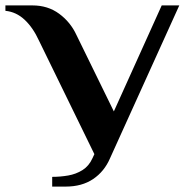

<svg xmlns="http://www.w3.org/2000/svg" viewBox="-51 -680 689 710"><path d="M142 10V-26Q172 -26 201 -31Q230 -36 254 -51Q278 -66 291 -95L298 -110L93 -530Q71 -578 40 -607Q9 -636 -31 -640V-660H69Q126 -660 168 -629Q210 -598 232 -550L370 -268L547 -660H612L356 -95Q335 -46 293.5 -18Q252 10 192 10Z"/></svg>

Font: El Messiri
Style: Bold
Weight: 700
Designer: Mohamed Gaber
Foundry: Kief Type Foundry
Version: Version 2.020; ttfautohint (v1.8.3)